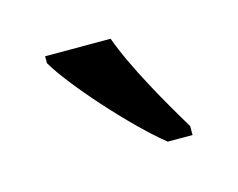

<svg xmlns="http://www.w3.org/2000/svg" viewBox="-41 -820 333 269"><g transform="rotate(-15 125.5 -686.0)"><path d="M175 -606H211V-619C188 -657 151 -721 135 -766H40V-756C60 -721 130 -642 175 -606Z"/></g></svg>

Font: Noto Serif Myanmar ExtCond
Style: Regular
Weight: 400
Width: 2
Designer: Ben Mitchell and the Monotype Design Team
Foundry: Monotype Imaging Inc.
Version: Version 2.106